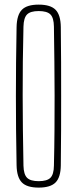

<svg xmlns="http://www.w3.org/2000/svg" viewBox="-20 -826 342 851"><path d="M151.5 5.5Q99 5.5 76.8 -17.5Q54.5 -40.5 53.5 -93.5Q52 -175 51.2 -250.5Q50.5 -326 50.5 -399.8Q50.5 -473.5 51.2 -548.8Q52 -624 53.5 -705.5Q54.5 -759.5 76.8 -782.5Q99 -805.5 151.5 -805.5Q204 -805.5 226.5 -782.5Q249 -759.5 249.5 -705.5Q250.5 -624 250.8 -548.5Q251 -473 251 -399.5Q251 -326 250.8 -250.5Q250.5 -175 249.5 -93.5Q249 -40.5 226.5 -17.5Q204 5.5 151.5 5.5ZM151.5 -23Q188.5 -23 203.5 -38Q218.5 -53 219 -91.5Q221 -174.5 221.5 -251.5Q222 -328.5 222 -403Q222 -477.5 221 -552.8Q220 -628 219 -708Q218.5 -747 203.5 -762Q188.5 -777 151.5 -777Q115 -777 100 -762Q85 -747 84 -708Q82 -628 81.2 -552.8Q80.5 -477.5 80.5 -403Q80.5 -328.5 81.5 -251.5Q82.5 -174.5 84 -91.5Q85 -53 100 -38Q115 -23 151.5 -23Z"/></svg>

Font: Big Shoulders Display Thin ExtraLight
Style: Regular
Weight: 250
Version: Version 2.002